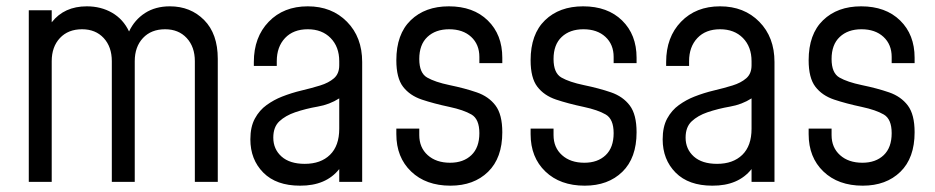

<svg xmlns="http://www.w3.org/2000/svg" viewBox="-20 -575 2956 607"><path d="M71 0V-542.5H143.5V-504.5Q183 -555 254.5 -555Q299 -555 334.2 -534.8Q369.5 -514.5 388 -475.5Q405.5 -512.5 438.5 -533.8Q471.5 -555 517 -555Q582.5 -555 625.5 -511.5Q668.5 -468 668.5 -389V0H596V-381.5Q596 -427 570.2 -454.8Q544.5 -482.5 502 -482.5Q458 -482.5 432 -454.8Q406 -427 406 -381.5V0H333.5V-381.5Q333.5 -427 307.8 -454.8Q282 -482.5 239.5 -482.5Q195.5 -482.5 169.5 -454.8Q143.5 -427 143.5 -381.5V0Z M928.5 12Q853.5 12 812.5 -29.2Q771.5 -70.5 771.5 -134.5Q771.5 -174 785.8 -200.2Q800 -226.5 823 -243Q846 -259.5 871.5 -269.5Q902 -281.5 933.8 -289Q965.5 -296.5 992.2 -304.8Q1019 -313 1035.8 -327.5Q1052.5 -342 1052.5 -368.5V-381.5Q1052.5 -427 1025.2 -454.8Q998 -482.5 953 -482.5Q907.5 -482.5 881.2 -454.8Q855 -427 855 -381.5V-366.5H782.5V-379Q782.5 -457.5 829.5 -506.2Q876.5 -555 953 -555Q1029 -555 1077 -506.2Q1125 -457.5 1125 -379V0H1052.5V-40.5Q1010.5 12.5 928.5 12ZM943.5 -57Q994 -57 1023.2 -85.5Q1052.5 -114 1052.5 -168V-264Q1022 -244.5 984.5 -238Q947 -231.5 913 -220Q882.5 -209.5 863.2 -191.5Q844 -173.5 844 -140Q844 -103.5 870 -80.2Q896 -57 943.5 -57Z M1404 12Q1326.5 12 1279.8 -32.8Q1233 -77.5 1233 -151V-168.5H1305.5V-148Q1305.5 -108.5 1332.2 -84.5Q1359 -60.5 1403 -60.5Q1445 -60.5 1470.2 -84.5Q1495.5 -108.5 1495.5 -154Q1495.5 -198.5 1470.5 -213Q1445.5 -227.5 1401 -237Q1351.5 -247.5 1313.5 -260.2Q1275.5 -273 1254.2 -300.8Q1233 -328.5 1233 -384.5Q1233 -467 1278.5 -511Q1324 -555 1399 -555Q1476.5 -555 1522.2 -510.2Q1568 -465.5 1568 -392.5V-375.5H1495.5V-395Q1495.5 -434.5 1469.5 -458.5Q1443.5 -482.5 1400 -482.5Q1357 -482.5 1331.2 -458.2Q1305.5 -434 1305.5 -388.5Q1305.5 -344 1330.5 -329.8Q1355.5 -315.5 1401 -306Q1449.5 -296 1487.2 -283Q1525 -270 1546.5 -241.5Q1568 -213 1568 -157Q1568 -75.5 1523 -31.8Q1478 12 1404 12Z M1828.5 12Q1751 12 1704.2 -32.8Q1657.5 -77.5 1657.5 -151V-168.5H1730V-148Q1730 -108.5 1756.8 -84.5Q1783.5 -60.5 1827.5 -60.5Q1869.5 -60.5 1894.8 -84.5Q1920 -108.5 1920 -154Q1920 -198.5 1895 -213Q1870 -227.5 1825.5 -237Q1776 -247.5 1738 -260.2Q1700 -273 1678.8 -300.8Q1657.5 -328.5 1657.5 -384.5Q1657.5 -467 1703 -511Q1748.5 -555 1823.5 -555Q1901 -555 1946.8 -510.2Q1992.5 -465.5 1992.5 -392.5V-375.5H1920V-395Q1920 -434.5 1894 -458.5Q1868 -482.5 1824.5 -482.5Q1781.5 -482.5 1755.8 -458.2Q1730 -434 1730 -388.5Q1730 -344 1755 -329.8Q1780 -315.5 1825.5 -306Q1874 -296 1911.8 -283Q1949.5 -270 1971 -241.5Q1992.5 -213 1992.5 -157Q1992.5 -75.5 1947.5 -31.8Q1902.5 12 1828.5 12Z M2232 12Q2157 12 2116 -29.2Q2075 -70.5 2075 -134.5Q2075 -174 2089.2 -200.2Q2103.5 -226.5 2126.5 -243Q2149.5 -259.5 2175 -269.5Q2205.5 -281.5 2237.2 -289Q2269 -296.5 2295.8 -304.8Q2322.5 -313 2339.2 -327.5Q2356 -342 2356 -368.5V-381.5Q2356 -427 2328.8 -454.8Q2301.5 -482.5 2256.5 -482.5Q2211 -482.5 2184.8 -454.8Q2158.5 -427 2158.5 -381.5V-366.5H2086V-379Q2086 -457.5 2133 -506.2Q2180 -555 2256.5 -555Q2332.5 -555 2380.5 -506.2Q2428.5 -457.5 2428.5 -379V0H2356V-40.5Q2314 12.5 2232 12ZM2247 -57Q2297.5 -57 2326.8 -85.5Q2356 -114 2356 -168V-264Q2325.5 -244.5 2288 -238Q2250.5 -231.5 2216.5 -220Q2186 -209.5 2166.8 -191.5Q2147.5 -173.5 2147.5 -140Q2147.5 -103.5 2173.5 -80.2Q2199.5 -57 2247 -57Z M2707.5 12Q2630 12 2583.2 -32.8Q2536.5 -77.5 2536.5 -151V-168.5H2609V-148Q2609 -108.5 2635.8 -84.5Q2662.5 -60.5 2706.5 -60.5Q2748.5 -60.5 2773.8 -84.5Q2799 -108.5 2799 -154Q2799 -198.5 2774 -213Q2749 -227.5 2704.5 -237Q2655 -247.5 2617 -260.2Q2579 -273 2557.8 -300.8Q2536.5 -328.5 2536.5 -384.5Q2536.5 -467 2582 -511Q2627.5 -555 2702.5 -555Q2780 -555 2825.8 -510.2Q2871.5 -465.5 2871.5 -392.5V-375.5H2799V-395Q2799 -434.5 2773 -458.5Q2747 -482.5 2703.5 -482.5Q2660.5 -482.5 2634.8 -458.2Q2609 -434 2609 -388.5Q2609 -344 2634 -329.8Q2659 -315.5 2704.5 -306Q2753 -296 2790.8 -283Q2828.5 -270 2850 -241.5Q2871.5 -213 2871.5 -157Q2871.5 -75.5 2826.5 -31.8Q2781.5 12 2707.5 12Z"/></svg>

Font: Mohave
Style: Regular
Weight: 400
Designer: Gumpita Rahayu
Foundry: Tokotype
Version: Version 2.003; ttfautohint (v1.8.3)